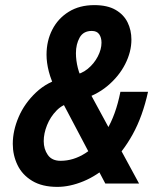

<svg xmlns="http://www.w3.org/2000/svg" viewBox="-20 -718 632 751"><path d="M392 0 200 -364Q180 -403 171 -438Q162 -473 162 -504Q162 -558 184.5 -602Q207 -646 249 -672Q291 -698 349 -698Q400 -698 432 -679.5Q464 -661 479 -630.5Q494 -600 494 -563Q494 -515 469.5 -467Q445 -419 400 -381.5Q355 -344 292 -327L265 -424Q298 -428 323 -448.5Q348 -469 362.5 -497Q377 -525 377 -551Q377 -571 368 -584Q359 -597 339 -597Q306 -597 291.5 -571Q277 -545 277 -510Q277 -482 284.5 -452Q292 -422 307 -400L524 0ZM204 13Q145 13 106 -10.5Q67 -34 48.5 -72.5Q30 -111 30 -155Q30 -207 53 -260.5Q76 -314 121 -356.5Q166 -399 231 -415L260 -316Q226 -311 201.5 -286Q177 -261 164 -228.5Q151 -196 151 -166Q151 -135 167 -112Q183 -89 217 -89Q267 -89 313.5 -118.5Q360 -148 396.5 -208Q433 -268 451 -359H559Q538 -263 499 -192.5Q460 -122 410 -76.5Q360 -31 306.5 -9Q253 13 204 13Z"/></svg>

Font: Archivo Narrow
Style: Bold Italic
Weight: 700
Italic angle: -8°
Designer: Hector Gatti
Foundry: Omnibus-Type
Version: Version 3.002